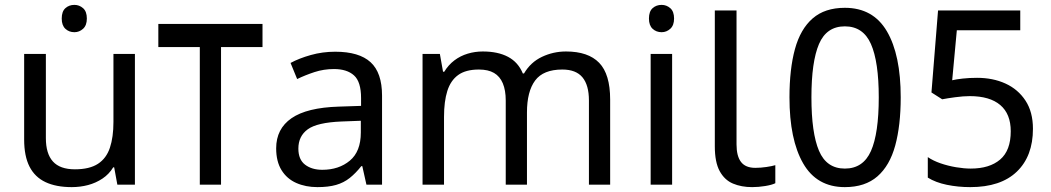

<svg xmlns="http://www.w3.org/2000/svg" viewBox="-20 -757 4310 787"><path d="M285 -737Q305 -737 320.5 -723.5Q336 -710 336 -681Q336 -653 320.5 -639Q305 -625 285 -625Q263 -625 248 -639Q233 -653 233 -681Q233 -710 248 -723.5Q263 -737 285 -737ZM533 -536V0H461L448 -71H444Q427 -43 400 -25Q373 -7 341 1.5Q309 10 274 10Q210 10 166.5 -10.5Q123 -31 101 -74Q79 -117 79 -185V-536H168V-191Q168 -127 197 -95Q226 -63 287 -63Q347 -63 381.5 -85.5Q416 -108 430.5 -151.5Q445 -195 445 -257V-536Z M1056 -659V-564H886V0H799V-564H629V-659Z M1354 -545Q1452 -545 1499 -502Q1546 -459 1546 -365V0H1482L1465 -76H1461Q1438 -47 1413.5 -27.5Q1389 -8 1357.5 1Q1326 10 1281 10Q1233 10 1194.5 -7Q1156 -24 1134 -59.5Q1112 -95 1112 -149Q1112 -229 1175 -272.5Q1238 -316 1369 -320L1460 -323V-355Q1460 -422 1431 -448Q1402 -474 1349 -474Q1307 -474 1269 -461.5Q1231 -449 1198 -433L1171 -499Q1206 -518 1254 -531.5Q1302 -545 1354 -545ZM1380 -259Q1280 -255 1241.5 -227Q1203 -199 1203 -148Q1203 -103 1230.5 -82Q1258 -61 1301 -61Q1369 -61 1414 -98.5Q1459 -136 1459 -214V-262Z M2300 -546Q2391 -546 2436 -499.5Q2481 -453 2481 -349V0H2394V-345Q2394 -408 2367.5 -440Q2341 -472 2285 -472Q2207 -472 2173.5 -427Q2140 -382 2140 -296V0H2053V-345Q2053 -387 2041 -415.5Q2029 -444 2005 -458Q1981 -472 1943 -472Q1889 -472 1858 -449.5Q1827 -427 1813.5 -384Q1800 -341 1800 -278V0H1712V-536H1783L1796 -463H1801Q1818 -491 1842.5 -509.5Q1867 -528 1897 -537Q1927 -546 1959 -546Q2021 -546 2062.5 -524Q2104 -502 2123 -456H2128Q2155 -502 2201.5 -524Q2248 -546 2300 -546Z M2735 -536V0H2647V-536ZM2692 -737Q2712 -737 2727.5 -723.5Q2743 -710 2743 -681Q2743 -653 2727.5 -639Q2712 -625 2692 -625Q2670 -625 2655 -639Q2640 -653 2640 -681Q2640 -710 2655 -723.5Q2670 -737 2692 -737Z M3063 10Q3019 10 2984.5 -4.5Q2950 -19 2930 -55.5Q2910 -92 2910 -157V-714H2999V-165Q2999 -117 3017.5 -93Q3036 -69 3076 -69Q3098 -69 3121.5 -72.5Q3145 -76 3158 -80V-6Q3144 1 3116.5 5.5Q3089 10 3063 10Z M3443 10Q3328 10 3272 -87.5Q3216 -185 3216 -358Q3216 -474 3238.5 -556Q3261 -638 3311 -681.5Q3361 -725 3443 -725Q3559 -725 3615.5 -628.5Q3672 -532 3672 -358Q3672 -243 3649.5 -160.5Q3627 -78 3576.5 -34Q3526 10 3443 10ZM3443 -66Q3518 -66 3550 -138Q3582 -210 3582 -358Q3582 -504 3550 -576.5Q3518 -649 3443 -649Q3368 -649 3337 -576.5Q3306 -504 3306 -358Q3306 -212 3337 -139Q3368 -66 3443 -66Z M3957 10Q3907 10 3861 0.5Q3815 -9 3783 -29V-113Q3805 -98 3835.5 -87.5Q3866 -77 3899 -71.5Q3932 -66 3959 -66Q4036 -66 4079.5 -103Q4123 -140 4123 -219Q4123 -290 4080 -326.5Q4037 -363 3955 -363Q3929 -363 3895.5 -358.5Q3862 -354 3842 -350L3798 -378L3825 -714H4162V-633H3902L3883 -428Q3899 -432 3926.5 -435Q3954 -438 3985 -438Q4050 -438 4101.5 -414.5Q4153 -391 4183.5 -344.5Q4214 -298 4214 -229Q4214 -117 4148 -53.5Q4082 10 3957 10Z"/></svg>

Font: utamil05
Style: Book
Weight: 400
Designer: Jelle Bosma - Monotype Design Team
Foundry: Monotype Imaging Inc.
Version: Version 2.003